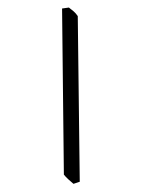

<svg xmlns="http://www.w3.org/2000/svg" viewBox="-168 -840 806 1073"><g transform="rotate(20 234.5 -303.5)"><path d="M410 155Q395 150 374 141Q353 132 342 125L15 -744L49 -762Q66 -757 81.5 -751Q97 -745 112 -734L439 132Z"/></g></svg>

Font: Ekushey Amar Bangla
Style: Bold
Weight: 700
Designer: Al Mamun Sumon
Foundry: Al Mamun Sumon
Version: Version 1.0